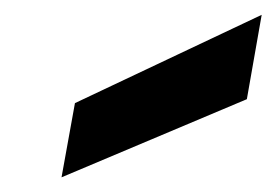

<svg xmlns="http://www.w3.org/2000/svg" viewBox="-20 -832 373 259"><path d="M81.1 -692.9 333 -812 313 -698.2 63 -592.8Z"/></svg>

Font: SVN-Poppins SemiBold
Style: Italic
Weight: 600
Italic angle: -10°
Designer: Ninad Kale (Devanagari), Jonny Pinhorn (Latin)
Foundry: Indian Type Foundry
Version: Version 3.002 2017